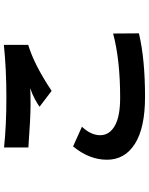

<svg xmlns="http://www.w3.org/2000/svg" viewBox="97 -864 805 1040"><g transform="rotate(-90 500.0 -344.5)"><path d="M226.6 -351.6 333 -303.7Q287.1 -254.9 287.1 -205.1Q287.1 -155.3 337.4 -126Q387.7 -96.7 490.2 -96.7Q695.3 -96.7 837.9 -134.8L838.9 4.9Q700.2 38.1 495.1 38.1Q327.1 38.1 240.7 -16.6Q154.3 -71.3 154.3 -168Q154.3 -264.6 226.6 -351.6ZM220.7 -593.8V-725.6Q339.8 -712.9 492.2 -712.9Q644.5 -712.9 776.4 -726.6V-594.7Q668.9 -562.5 527.3 -467.8L441.4 -533.2Q452.1 -542 481.9 -558.1Q511.7 -574.2 542 -584Q520.5 -582 451.7 -582Q382.8 -582 220.7 -593.8Z"/></g></svg>

Font: GenEi Gothic M Regular
Style: Bold
Weight: 700
Designer: o_tamon (Modified); [Source Han Sans]
Ryoko NISHIZUKA  (kana & ideographs); Paul D. Hunt (Latin, Greek & Cyrillic); Wenl
Version: Version 1.1a;Original Version 1.004